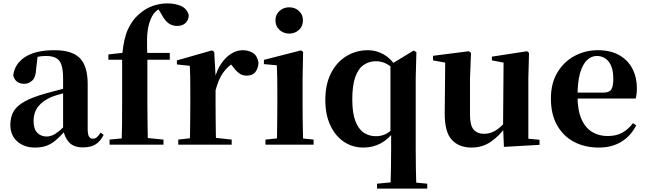

<svg xmlns="http://www.w3.org/2000/svg" viewBox="-20 -853 3810 1132"><path d="M186 17Q123 17 82 -19Q41 -55 41 -118Q41 -163 60 -196Q79 -229 125 -254.5Q171 -280 249 -302Q288 -313 338.5 -326Q389 -339 429 -349V-323Q389 -313 349 -302Q309 -291 285 -282Q233 -260 205.5 -225.5Q178 -191 178 -138Q178 -93 199.5 -70.5Q221 -48 257 -48Q271 -48 288.5 -55Q306 -62 329.5 -81Q353 -100 385 -136L402 -81H364Q336 -50 311 -28Q286 -6 256.5 5.5Q227 17 186 17ZM469 16Q415 16 387.5 -13.5Q360 -43 352 -92V-95V-387Q352 -440 342.5 -469.5Q333 -499 310.5 -511Q288 -523 250 -523Q225 -523 198.5 -517.5Q172 -512 135 -498L202 -523L193 -446Q191 -398 170.5 -378.5Q150 -359 123 -359Q71 -359 58 -408Q66 -477 128 -517Q190 -557 301 -557Q405 -557 451 -510Q497 -463 497 -357V-91Q497 -60 505 -47.5Q513 -35 528 -35Q540 -35 550 -43Q560 -51 573 -71L591 -58Q572 -19 543 -1.5Q514 16 469 16Z M626 0V-30L738 -41H834L944 -30V0ZM697 0Q699 -59 699.5 -118.5Q700 -178 700 -236V-501H619V-532L752 -547L700 -519L701 -531Q709 -626 734.5 -680.5Q760 -735 797 -767Q837 -803 880 -818Q923 -833 968 -833Q1012 -833 1047.5 -817.5Q1083 -802 1093 -763Q1092 -735 1074 -717.5Q1056 -700 1024 -700Q996 -700 974 -715.5Q952 -731 932 -769L907 -811V-820H956V-812Q932 -809 913 -796.5Q894 -784 883 -768Q866 -741 857 -705Q848 -669 847 -622.5Q846 -576 849 -516V-236Q849 -178 850 -118.5Q851 -59 852 0ZM775 -501V-541H981V-501Z M1031 0V-30L1138 -42H1236L1346 -30V0ZM1099 0Q1100 -26 1100.5 -68Q1101 -110 1101.5 -156Q1102 -202 1102 -236V-316Q1102 -366 1101.5 -397.5Q1101 -429 1099 -465L1023 -473V-497L1230 -556L1243 -547L1251 -404V-403V-236Q1251 -202 1251.5 -156Q1252 -110 1252.5 -68Q1253 -26 1254 0ZM1251 -321 1215 -383H1244Q1258 -440 1285 -479Q1312 -518 1345 -537.5Q1378 -557 1410 -557Q1445 -557 1471 -541Q1497 -525 1504 -484Q1503 -452 1486.5 -429.5Q1470 -407 1434 -407Q1408 -407 1388.5 -422Q1369 -437 1350 -464L1327 -491L1361 -485Q1321 -461 1294.5 -423Q1268 -385 1251 -321Z M1545 0V-30L1651 -41H1721L1829 -30V0ZM1612 0Q1613 -26 1613.5 -68Q1614 -110 1614.5 -156Q1615 -202 1615 -236V-313Q1615 -363 1614.5 -398Q1614 -433 1612 -468L1536 -475V-500L1755 -556L1767 -547L1764 -390V-236Q1764 -202 1764.5 -156Q1765 -110 1766 -68Q1767 -26 1768 0ZM1685 -655Q1652 -655 1628 -676.5Q1604 -698 1604 -733Q1604 -767 1628 -788.5Q1652 -810 1685 -810Q1719 -810 1742.5 -788.5Q1766 -767 1766 -733Q1766 -698 1742.5 -676.5Q1719 -655 1685 -655Z M2203 259V230L2306 220H2396L2499 230V259ZM2123 17Q2059 17 2008.5 -16.5Q1958 -50 1928 -113Q1898 -176 1898 -264Q1898 -355 1931 -420.5Q1964 -486 2021.5 -521.5Q2079 -557 2149 -557Q2198 -557 2241 -533Q2284 -509 2315 -460L2320 -457L2303 -443Q2276 -470 2250 -481Q2224 -492 2196 -492Q2156 -492 2124 -470Q2092 -448 2074.5 -398.5Q2057 -349 2057 -267Q2057 -188 2075 -140Q2093 -92 2124.5 -71Q2156 -50 2196 -50Q2226 -50 2250.5 -61Q2275 -72 2301 -98L2315 -84H2308Q2272 -33 2225 -8Q2178 17 2123 17ZM2282 259Q2284 201 2285 141.5Q2286 82 2286 23V-66L2282 -79V-469V-472L2419 -555L2435 -546L2431 -393V23Q2431 82 2432 141.5Q2433 201 2435 259Z M2760 17Q2686 17 2643.5 -29Q2601 -75 2602 -188L2605 -501L2636 -478L2533 -497V-524L2744 -551L2757 -541L2751 -391V-176Q2751 -113 2773 -88.5Q2795 -64 2834 -64Q2876 -64 2912.5 -90.5Q2949 -117 2977 -157L3013 -103H2960Q2923 -51 2873.5 -17Q2824 17 2760 17ZM2951 13 2946 -108V-111L2949 -484L2880 -497V-519L3088 -551L3099 -541L3095 -391V-35L3161 -29V1Z M3511 17Q3428 17 3364.5 -16.5Q3301 -50 3264.5 -114.5Q3228 -179 3228 -272Q3228 -363 3267 -427Q3306 -491 3369 -524Q3432 -557 3504 -557Q3580 -557 3631.5 -527.5Q3683 -498 3709 -447Q3735 -396 3735 -333Q3735 -299 3728 -272H3292V-307H3538Q3572 -307 3584 -325.5Q3596 -344 3596 -388Q3596 -454 3569.5 -488.5Q3543 -523 3498 -523Q3467 -523 3441 -498.5Q3415 -474 3400 -422Q3385 -370 3385 -286Q3385 -204 3408 -151.5Q3431 -99 3471 -75Q3511 -51 3562 -51Q3615 -51 3650.5 -71.5Q3686 -92 3712 -127L3731 -114Q3699 -51 3643 -17Q3587 17 3511 17Z"/></svg>

Font: Noto Serif SC ExtraLight ExtraBold
Style: Regular
Weight: 800
Version: Version 2.002-H1;hotconv 1.1.0;makeotfexe 2.6.0